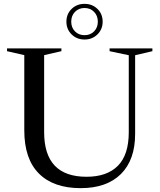

<svg xmlns="http://www.w3.org/2000/svg" viewBox="-20 -966 829 996"><path d="M648 -280V-679.5L548.5 -700.5V-715H770.5V-700.5L681 -679.5V-271.5Q681 -136.5 607.2 -63.2Q533.5 10 398.5 10Q257.5 10 181.8 -65.8Q106 -141.5 106 -290V-680L16.5 -700.5V-715H298.5V-700.5L209 -680V-280Q209 -49 429 -49Q535 -49 591.5 -106Q648 -163 648 -280ZM418.5 -946Q458.5 -946 485.5 -919.8Q512.5 -893.5 512.5 -853.5Q512.5 -814 485.5 -787.5Q458.5 -761 418.5 -761Q378.5 -761 351.5 -787.5Q324.5 -814 324.5 -853.5Q324.5 -893.5 351.5 -919.8Q378.5 -946 418.5 -946ZM418.5 -783.5Q448.5 -783.5 468 -803.2Q487.5 -823 487.5 -853.5Q487.5 -884.5 468 -904.5Q448.5 -924.5 418.5 -924.5Q388.5 -924.5 369 -904.5Q349.5 -884.5 349.5 -853.5Q349.5 -823 369 -803.2Q388.5 -783.5 418.5 -783.5Z"/></svg>

Font: Newsreader Display
Style: Regular
Weight: 400
Designer: Hugues Gentile
Foundry: Production Type
Version: Version 1.001